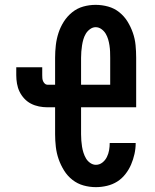

<svg xmlns="http://www.w3.org/2000/svg" viewBox="-20 -763 640 791"><path d="M375 8Q349 8 324 1Q299 -6 278.5 -22Q258 -38 244 -60.5Q230 -83 221.5 -107.5Q213 -132 210 -158Q207 -184 207 -210V-321H175Q158 -321 140.5 -324.5Q123 -328 107.5 -336Q92 -344 80 -357Q68 -370 60.5 -385.5Q53 -401 50 -418.5Q47 -436 47 -453V-486H154V-453Q154 -447 154.5 -440.5Q155 -434 157.5 -428.5Q160 -423 164.5 -418.5Q169 -414 175 -414H207V-525Q207 -551 210 -577Q213 -603 221 -627.5Q229 -652 243 -674Q257 -696 277.5 -712.5Q298 -729 323 -736Q348 -743 374 -743Q400 -743 425.5 -736Q451 -729 471.5 -712.5Q492 -696 505.5 -674Q519 -652 527.5 -627.5Q536 -603 538.5 -577Q541 -551 541 -525V-321H314V-210Q314 -197 315 -184Q316 -171 318 -158.5Q320 -146 324 -133.5Q328 -121 334.5 -110Q341 -99 352 -91.5Q363 -84 375 -84Q390 -84 402 -93.5Q414 -103 420.5 -116.5Q427 -130 429.5 -144.5Q432 -159 432 -174H539Q539 -151 534 -128.5Q529 -106 520 -85Q511 -64 496.5 -45.5Q482 -27 463 -15Q444 -3 421 2.5Q398 8 375 8ZM314 -414H434V-525Q434 -538 433.5 -550.5Q433 -563 431 -576Q429 -589 425.5 -601Q422 -613 415.5 -624Q409 -635 398 -643Q387 -651 374 -651Q362 -651 351 -643Q340 -635 333.5 -624Q327 -613 323.5 -601Q320 -589 318 -576Q316 -563 315 -550.5Q314 -538 314 -525Z"/></svg>

Font: Iosevka Curly Slab SmBdEx
Style: Regular
Weight: 600
Width: 7
Monospace: yes
Designer: Belleve Invis
Foundry: Belleve Invis
Version: Version 11.1.0; ttfautohint (v1.8.3)